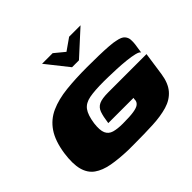

<svg xmlns="http://www.w3.org/2000/svg" viewBox="-153 -834 1023 1023"><g transform="rotate(-45 358.5 -322.0)"><path d="M277 -647H357L414 -600L481 -647H567L429 -521H377ZM278 3Q208 1 156 -8.5Q104 -18 71 -41.5Q38 -65 26 -109.5Q14 -154 24 -226Q36 -307 68.5 -355Q101 -403 153.5 -426.5Q206 -450 276.5 -457.5Q347 -465 434 -465Q479 -465 521.5 -464Q564 -463 596.5 -460.5Q629 -458 644 -454Q677 -448 689 -434Q701 -420 702 -403Q703 -386 701 -370L693 -316Q689 -325 665 -331Q641 -337 607 -340.5Q573 -344 538.5 -345.5Q504 -347 477.5 -347.5Q451 -348 443 -348Q374 -348 334.5 -340.5Q295 -333 276 -307.5Q257 -282 249 -227Q243 -179 253.5 -155.5Q264 -132 290 -124.5Q316 -117 356 -117Q410 -117 438 -121.5Q466 -126 477.5 -135Q489 -144 491 -157Q491 -162 491.5 -166Q492 -170 493 -174H303Q309 -219 318 -244Q327 -269 349.5 -279.5Q372 -290 419 -290H707L688 -158Q679 -98 650 -64.5Q621 -31 573.5 -17Q526 -3 463 0Q400 3 323 3Q312 3 300.5 3Q289 3 278 3Z"/></g></svg>

Font: Genos Black
Style: Italic
Weight: 900
Italic angle: -8°
Version: Version 1.010